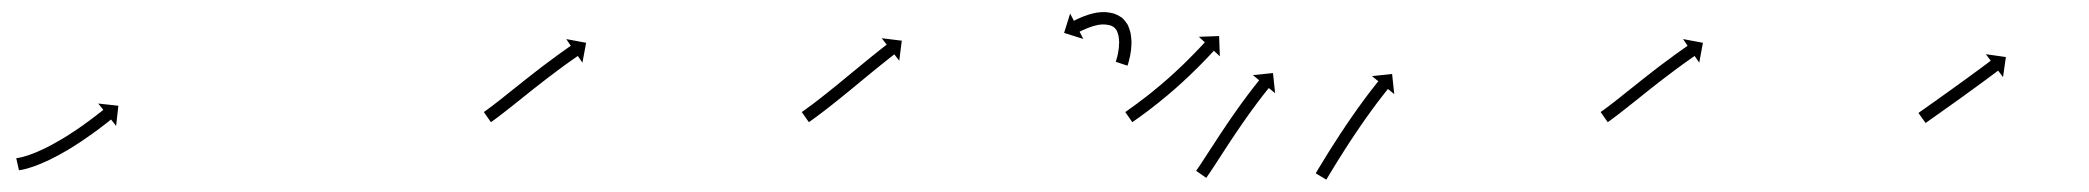

<svg xmlns="http://www.w3.org/2000/svg" viewBox="-20 -279 3383 311"><path d="M8.2 -23C7.5 -23 6.9 -22.9 6.3 -22.8L10.7 -3.2C10.9 -3.3 10.1 -3.1 10.2 -3.1C10.2 -3.1 10.3 -3.1 10.4 -3.1C10.4 -3.1 10.5 -3.2 10.5 -3.2C12.2 -3.4 13.8 -3.7 15.4 -4C15.4 -4 15.5 -4 15.5 -4C15.6 -4 15.7 -4 15.7 -4C18.3 -4.6 20.9 -5.2 23.6 -5.9C23.6 -5.9 23.6 -5.9 23.7 -5.9C23.7 -5.9 23.8 -6 23.8 -6C27.2 -7 30.7 -8 34.1 -9.2C34.1 -9.2 34.1 -9.2 34.2 -9.2C34.2 -9.2 34.3 -9.3 34.3 -9.3C38.3 -10.7 42.3 -12.3 46.3 -13.9C46.3 -13.9 46.3 -13.9 46.4 -13.9C46.4 -13.9 46.5 -14 46.5 -14C50.9 -15.9 55.3 -17.8 59.7 -19.9C59.7 -19.9 59.7 -19.9 59.8 -19.9C59.8 -20 59.9 -20 59.9 -20C64.5 -22.3 69.2 -24.6 73.8 -27.1C73.8 -27.1 73.8 -27.1 73.8 -27.1C73.9 -27.1 73.9 -27.1 73.9 -27.1C78.6 -29.7 83.3 -32.4 88 -35.1C88 -35.1 88 -35.1 88 -35.1C88.1 -35.1 88.1 -35.1 88.1 -35.1C92.7 -37.9 97.3 -40.7 101.9 -43.6C101.9 -43.6 101.9 -43.6 102 -43.6C102 -43.6 102 -43.7 102 -43.7C106.4 -46.5 110.8 -49.4 115.2 -52.3C115.2 -52.3 115.2 -52.3 115.2 -52.3C115.2 -52.3 115.2 -52.4 115.2 -52.4C119.3 -55.1 123.3 -57.9 127.3 -60.8C127.3 -60.8 127.4 -60.8 127.4 -60.8C127.4 -60.8 127.4 -60.8 127.4 -60.8C131 -63.4 134.6 -66 138.1 -68.6C138.1 -68.6 138.1 -68.6 138.1 -68.6C138.1 -68.6 138.1 -68.6 138.1 -68.6C141.1 -70.9 144.1 -73.1 147.1 -75.4L147.1 -75.4L147.1 -75.4C149.4 -77.2 151.7 -78.9 153.9 -80.7L153.9 -80.7L153.9 -80.7C155.4 -81.9 156.9 -83 158.3 -84.2L158.3 -84.2L158.3 -84.2C158.8 -84.6 159.3 -85 159.9 -85.4L168.1 -75.1L171.7 -107.7L139.1 -111.3L147.4 -101C146.9 -100.6 146.3 -100.2 145.8 -99.8L145.8 -99.8L145.8 -99.8C144.4 -98.7 143 -97.6 141.6 -96.4L141.6 -96.5L141.6 -96.5C139.4 -94.7 137.1 -93 134.9 -91.3L134.9 -91.3L134.9 -91.3C132 -89.1 129.1 -86.9 126.2 -84.7C126.2 -84.7 126.2 -84.7 126.2 -84.7C126.2 -84.7 126.2 -84.7 126.2 -84.7C122.7 -82.1 119.2 -79.6 115.7 -77.1C115.7 -77.1 115.7 -77.1 115.8 -77.1C115.8 -77.1 115.8 -77.1 115.8 -77.1C111.9 -74.3 107.9 -71.6 104 -68.9C104 -68.9 104 -68.9 104 -68.9C104 -68.9 104 -68.9 104 -68.9C99.8 -66.1 95.5 -63.2 91.2 -60.5C91.2 -60.5 91.2 -60.5 91.2 -60.5C91.3 -60.5 91.3 -60.5 91.3 -60.5C86.8 -57.7 82.3 -55 77.8 -52.3C77.8 -52.3 77.9 -52.3 77.9 -52.3C77.9 -52.3 77.9 -52.4 77.9 -52.4C73.4 -49.7 68.9 -47.2 64.3 -44.7C64.3 -44.7 64.3 -44.7 64.4 -44.7C64.4 -44.7 64.4 -44.7 64.4 -44.7C60 -42.4 55.6 -40.1 51.1 -37.9C51.1 -37.9 51.1 -38 51.1 -38C51.2 -38 51.2 -38 51.2 -38C47 -36.1 42.8 -34.2 38.6 -32.3C38.6 -32.3 38.6 -32.4 38.7 -32.4C38.7 -32.4 38.8 -32.4 38.8 -32.4C35 -30.9 31.3 -29.4 27.5 -28.1C27.5 -28.1 27.5 -28.1 27.6 -28.1C27.6 -28.1 27.7 -28.1 27.7 -28.1C24.5 -27.1 21.4 -26.1 18.2 -25.2C18.2 -25.2 18.3 -25.2 18.3 -25.2C18.4 -25.2 18.5 -25.2 18.5 -25.2C16.2 -24.6 13.8 -24.1 11.5 -23.6C11.5 -23.6 11.6 -23.6 11.6 -23.6C11.7 -23.6 11.8 -23.6 11.8 -23.6C10.5 -23.4 9.2 -23.2 7.9 -23C7.9 -23 8 -23 8.1 -23C8.1 -23 8.2 -23 8.2 -23Z M765.2 -98.6C764.7 -98.2 764.2 -97.9 763.7 -97.5L775.2 -81.1C775.7 -81.5 776.2 -81.8 776.7 -82.2L776.7 -82.2L776.8 -82.2C778.3 -83.3 779.7 -84.4 781.2 -85.4C781.2 -85.4 781.2 -85.4 781.2 -85.5C781.2 -85.5 781.3 -85.5 781.3 -85.5C783.6 -87.2 785.9 -88.9 788.2 -90.6C788.2 -90.6 788.2 -90.6 788.2 -90.6C788.2 -90.6 788.2 -90.6 788.2 -90.6C791.2 -92.9 794.1 -95.2 797.1 -97.5L797.1 -97.5L797.1 -97.5C800.6 -100.2 804.1 -103 807.6 -105.7L807.6 -105.7L807.6 -105.7C811.5 -108.8 815.4 -111.9 819.3 -115C823.5 -118.3 827.6 -121.7 831.8 -125C836.1 -128.4 840.4 -131.9 844.7 -135.3L844.7 -135.3L844.7 -135.3C849.1 -138.7 853.4 -142.1 857.8 -145.5L857.8 -145.5L857.7 -145.5C862 -148.7 866.2 -152 870.5 -155.3L870.5 -155.3L870.4 -155.2C874.4 -158.3 878.4 -161.3 882.5 -164.3L882.4 -164.3L882.4 -164.3C886 -167 889.7 -169.6 893.3 -172.3L893.3 -172.3L893.3 -172.3C896.3 -174.5 899.4 -176.7 902.5 -178.9L902.5 -178.9L902.5 -178.9C904.9 -180.6 907.3 -182.3 909.7 -184L909.7 -184L909.7 -184C911.2 -185.1 912.8 -186.1 914.3 -187.2L914.3 -187.2L914.3 -187.2C914.9 -187.6 915.4 -188 916 -188.3L923.4 -177.5L929.4 -209.7L897.2 -215.7L904.6 -204.8C904.1 -204.4 903.5 -204.1 903 -203.7L903 -203.7L902.9 -203.7C901.4 -202.6 899.8 -201.5 898.2 -200.4L898.2 -200.4L898.2 -200.4C895.8 -198.7 893.3 -197 890.9 -195.2L890.9 -195.2L890.9 -195.2C887.7 -193 884.6 -190.7 881.5 -188.5L881.5 -188.4L881.5 -188.4C877.8 -185.8 874.1 -183.1 870.5 -180.3L870.5 -180.3L870.5 -180.3C866.4 -177.3 862.4 -174.2 858.3 -171.2L858.3 -171.2L858.3 -171.2C854 -167.9 849.8 -164.6 845.5 -161.3L845.5 -161.3L845.5 -161.3C841.1 -157.8 836.7 -154.4 832.4 -151L832.3 -151L832.3 -151C828 -147.5 823.7 -144.1 819.3 -140.6C815.1 -137.3 811 -134 806.8 -130.7C802.9 -127.6 799.1 -124.5 795.2 -121.4L795.2 -121.4L795.2 -121.4C791.7 -118.7 788.3 -116 784.8 -113.2L784.8 -113.3L784.8 -113.3C781.9 -111 779 -108.8 776.1 -106.5C776.1 -106.5 776.1 -106.6 776.1 -106.6C776.1 -106.6 776.1 -106.6 776.1 -106.6C773.9 -104.9 771.7 -103.2 769.4 -101.6C769.4 -101.6 769.4 -101.6 769.4 -101.6C769.5 -101.6 769.5 -101.6 769.5 -101.6C768.1 -100.6 766.6 -99.6 765.2 -98.6L765.2 -98.6Z M1280.3 -98.6C1279.7 -98.2 1279.2 -97.9 1278.7 -97.5L1290.2 -81.1C1290.7 -81.5 1291.2 -81.9 1291.7 -82.2L1291.8 -82.2L1291.8 -82.2C1293.3 -83.3 1294.8 -84.4 1296.3 -85.4L1296.3 -85.5L1296.3 -85.5C1298.6 -87.1 1301 -88.8 1303.3 -90.5L1303.3 -90.6L1303.3 -90.6C1306.3 -92.8 1309.3 -95 1312.3 -97.3L1312.3 -97.3L1312.3 -97.3C1315.8 -100 1319.3 -102.7 1322.8 -105.4L1322.8 -105.4L1322.9 -105.5C1326.8 -108.5 1330.6 -111.6 1334.5 -114.7L1334.5 -114.7L1334.5 -114.7C1338.7 -118 1342.8 -121.4 1346.9 -124.7L1346.9 -124.7L1346.9 -124.7C1351.2 -128.2 1355.5 -131.7 1359.7 -135.1L1359.7 -135.1L1359.7 -135.1C1364 -138.6 1368.2 -142.1 1372.4 -145.6C1376.6 -149 1380.7 -152.4 1384.8 -155.8C1388.7 -159 1392.5 -162.1 1396.4 -165.3L1396.4 -165.3L1396.4 -165.3C1399.8 -168.1 1403.3 -170.9 1406.8 -173.7L1406.8 -173.7L1406.8 -173.7C1409.8 -176.1 1412.7 -178.5 1415.7 -180.8L1415.7 -180.8L1415.7 -180.8C1417.9 -182.6 1420.2 -184.4 1422.5 -186.3L1422.5 -186.3L1422.5 -186.2C1424 -187.4 1425.5 -188.6 1427 -189.7L1427 -189.7L1427 -189.7C1427.5 -190.1 1428 -190.5 1428.6 -191L1436.6 -180.6L1440.7 -213.1L1408.2 -217.1L1416.3 -206.7C1415.7 -206.3 1415.2 -205.9 1414.7 -205.5L1414.7 -205.5L1414.7 -205.5C1413.2 -204.3 1411.7 -203.2 1410.2 -202L1410.2 -202L1410.2 -202C1407.8 -200.1 1405.5 -198.3 1403.2 -196.5L1403.2 -196.5L1403.2 -196.5C1400.2 -194.1 1397.2 -191.7 1394.3 -189.3L1394.3 -189.3L1394.2 -189.3C1390.7 -186.5 1387.2 -183.6 1383.8 -180.8L1383.7 -180.8L1383.7 -180.8C1379.9 -177.6 1376 -174.4 1372.1 -171.2C1368 -167.9 1363.8 -164.5 1359.7 -161.1C1355.5 -157.6 1351.2 -154.1 1347 -150.6L1347 -150.6L1347 -150.6C1342.8 -147.1 1338.6 -143.7 1334.3 -140.2L1334.3 -140.2L1334.3 -140.2C1330.2 -136.9 1326.1 -133.6 1322 -130.3L1322 -130.3L1322 -130.3C1318.2 -127.3 1314.4 -124.2 1310.5 -121.2L1310.5 -121.2L1310.5 -121.2C1307.1 -118.5 1303.6 -115.9 1300.2 -113.2L1300.2 -113.2L1300.2 -113.2C1297.3 -111 1294.3 -108.8 1291.4 -106.6L1291.4 -106.6L1291.4 -106.7C1289.2 -105 1286.9 -103.3 1284.6 -101.7L1284.6 -101.7L1284.7 -101.7C1283.2 -100.7 1281.7 -99.6 1280.3 -98.6L1280.3 -98.6ZM1787.8 -180.5C1787.6 -180 1787.5 -179.5 1787.3 -178.9L1806.3 -172.6C1806.5 -173.2 1806.7 -173.8 1806.8 -174.4C1806.8 -174.4 1806.8 -174.4 1806.9 -174.4C1806.9 -174.4 1806.9 -174.5 1806.9 -174.5C1807.4 -176.1 1807.9 -177.8 1808.4 -179.5C1808.4 -179.5 1808.4 -179.6 1808.4 -179.6C1808.4 -179.6 1808.4 -179.7 1808.4 -179.7C1809.1 -182.3 1809.8 -185 1810.3 -187.6C1810.3 -187.6 1810.4 -187.7 1810.4 -187.8C1810.4 -187.8 1810.4 -187.9 1810.4 -187.9C1811.1 -191.4 1811.6 -194.8 1812.1 -198.3C1812.1 -198.3 1812.1 -198.4 1812.1 -198.5C1812.1 -198.6 1812.1 -198.7 1812.1 -198.7C1812.5 -202.8 1812.7 -206.9 1812.8 -211C1812.8 -211 1812.8 -211.1 1812.8 -211.2C1812.8 -211.4 1812.8 -211.5 1812.8 -211.5C1812.6 -215.9 1812.1 -220.4 1811.4 -224.8C1811.4 -224.8 1811.4 -225 1811.3 -225.2C1811.3 -225.4 1811.3 -225.5 1811.3 -225.5C1810.2 -229.9 1808.7 -234.2 1806.9 -238.4C1806.8 -238.4 1806.7 -238.6 1806.6 -238.9C1806.4 -239.1 1806.3 -239.4 1806.3 -239.4C1804 -243.1 1801.3 -246.6 1798.1 -249.6C1798 -249.6 1797.8 -249.9 1797.5 -250.1C1797.3 -250.3 1797 -250.5 1797 -250.5C1793.4 -253.1 1789.4 -255.2 1785.2 -256.7C1785.2 -256.7 1785 -256.8 1784.7 -256.9C1784.5 -257 1784.2 -257.1 1784.2 -257.1C1779.8 -258.2 1775.2 -259 1770.6 -259.4C1770.6 -259.4 1770.5 -259.4 1770.3 -259.4C1770.1 -259.4 1770 -259.4 1770 -259.4C1765.5 -259.5 1761.1 -259.2 1756.8 -258.6C1756.8 -258.6 1756.6 -258.6 1756.5 -258.6C1756.3 -258.5 1756.2 -258.5 1756.2 -258.5C1752.2 -257.7 1748.2 -256.8 1744.2 -255.6C1744.2 -255.6 1744.2 -255.6 1744.1 -255.6C1744 -255.6 1743.9 -255.5 1743.9 -255.5C1740.6 -254.5 1737.2 -253.3 1733.9 -252C1733.9 -252 1733.9 -252 1733.8 -252C1733.8 -251.9 1733.7 -251.9 1733.7 -251.9C1731.2 -250.9 1728.6 -249.8 1726.1 -248.6C1726.1 -248.6 1726.1 -248.6 1726.1 -248.6C1726 -248.6 1726 -248.6 1726 -248.6C1724.4 -247.8 1722.8 -247 1721.2 -246.2C1721.2 -246.2 1721.2 -246.2 1721.2 -246.2C1721.2 -246.2 1721.1 -246.2 1721.1 -246.2C1720.6 -245.9 1720 -245.6 1719.5 -245.3L1713.4 -257L1703.6 -225.7L1734.8 -215.9L1728.7 -227.6C1729.3 -227.9 1729.8 -228.1 1730.3 -228.4C1730.3 -228.4 1730.3 -228.4 1730.3 -228.4C1730.3 -228.4 1730.2 -228.4 1730.2 -228.4C1731.7 -229.1 1733.2 -229.8 1734.6 -230.5C1734.6 -230.5 1734.6 -230.5 1734.6 -230.5C1734.5 -230.5 1734.5 -230.4 1734.5 -230.4C1736.8 -231.5 1739.1 -232.5 1741.4 -233.4C1741.4 -233.4 1741.3 -233.4 1741.3 -233.4C1741.2 -233.4 1741.1 -233.3 1741.1 -233.3C1744.1 -234.5 1747.1 -235.5 1750.1 -236.5C1750.1 -236.5 1750 -236.5 1749.9 -236.5C1749.8 -236.4 1749.8 -236.4 1749.8 -236.4C1753.1 -237.4 1756.6 -238.2 1760 -238.9C1760 -238.9 1759.9 -238.9 1759.8 -238.8C1759.6 -238.8 1759.5 -238.8 1759.5 -238.8C1762.8 -239.3 1766.2 -239.5 1769.6 -239.4C1769.6 -239.4 1769.4 -239.4 1769.3 -239.4C1769.1 -239.4 1768.9 -239.4 1768.9 -239.4C1772.4 -239.1 1775.8 -238.6 1779.1 -237.7C1779.1 -237.7 1778.9 -237.8 1778.6 -237.9C1778.4 -238 1778.1 -238.1 1778.1 -238.1C1780.7 -237.1 1783.1 -235.8 1785.4 -234.2C1785.4 -234.2 1785.1 -234.4 1784.8 -234.7C1784.6 -234.9 1784.3 -235.1 1784.3 -235.1C1786.2 -233.3 1787.9 -231.2 1789.2 -229C1789.2 -229 1789.1 -229.2 1789 -229.5C1788.8 -229.7 1788.7 -230 1788.7 -230C1790 -227 1791.1 -223.9 1791.8 -220.8C1791.8 -220.8 1791.8 -221 1791.8 -221.2C1791.7 -221.4 1791.7 -221.5 1791.7 -221.5C1792.3 -218 1792.6 -214.3 1792.8 -210.7C1792.8 -210.7 1792.8 -210.8 1792.8 -211C1792.8 -211.1 1792.8 -211.2 1792.8 -211.2C1792.7 -207.7 1792.5 -204.1 1792.2 -200.6C1792.2 -200.6 1792.2 -200.7 1792.2 -200.8C1792.2 -200.9 1792.2 -200.9 1792.2 -200.9C1791.8 -197.8 1791.4 -194.8 1790.8 -191.7C1790.8 -191.7 1790.8 -191.8 1790.8 -191.8C1790.8 -191.9 1790.8 -191.9 1790.8 -191.9C1790.3 -189.6 1789.7 -187.2 1789.1 -184.8C1789.1 -184.8 1789.1 -184.9 1789.1 -184.9C1789.1 -184.9 1789.1 -185 1789.1 -185C1788.7 -183.5 1788.3 -182 1787.8 -180.5C1787.8 -180.5 1787.8 -180.5 1787.8 -180.5C1787.8 -180.5 1787.8 -180.5 1787.8 -180.5Z M1804.3 -98.6C1803.8 -98.3 1803.2 -97.9 1802.7 -97.5L1814.1 -81.1C1814.7 -81.5 1815.2 -81.9 1815.8 -82.2L1815.8 -82.2L1815.8 -82.2C1817.3 -83.3 1818.8 -84.4 1820.3 -85.4L1820.3 -85.5L1820.3 -85.5C1822.7 -87.1 1825 -88.8 1827.4 -90.5L1827.4 -90.5L1827.4 -90.5C1830.4 -92.7 1833.4 -94.9 1836.4 -97.2C1836.4 -97.2 1836.4 -97.2 1836.4 -97.2C1836.4 -97.2 1836.5 -97.2 1836.5 -97.2C1840 -99.9 1843.5 -102.5 1847 -105.2C1847 -105.2 1847 -105.2 1847 -105.2C1847 -105.2 1847.1 -105.3 1847.1 -105.3C1851 -108.3 1854.8 -111.3 1858.7 -114.4C1858.7 -114.4 1858.7 -114.4 1858.7 -114.4C1858.7 -114.4 1858.7 -114.5 1858.7 -114.5C1862.8 -117.8 1866.9 -121.1 1870.9 -124.5C1870.9 -124.5 1871 -124.5 1871 -124.5C1871 -124.5 1871 -124.5 1871 -124.5C1875.2 -128.1 1879.3 -131.6 1883.4 -135.2C1883.4 -135.2 1883.4 -135.2 1883.4 -135.2C1883.4 -135.2 1883.4 -135.2 1883.4 -135.2C1887.5 -138.8 1891.6 -142.5 1895.6 -146.1C1895.6 -146.1 1895.6 -146.1 1895.6 -146.2C1895.6 -146.2 1895.6 -146.2 1895.6 -146.2C1899.5 -149.8 1903.4 -153.4 1907.2 -157C1907.2 -157 1907.2 -157 1907.2 -157C1907.2 -157 1907.2 -157 1907.2 -157C1910.8 -160.5 1914.3 -163.9 1917.8 -167.4C1917.8 -167.4 1917.8 -167.4 1917.9 -167.4C1917.9 -167.4 1917.9 -167.4 1917.9 -167.4C1921 -170.5 1924.1 -173.7 1927.2 -176.8L1927.2 -176.8L1927.3 -176.9C1929.9 -179.5 1932.5 -182.2 1935 -184.9L1935.1 -184.9L1935.1 -184.9C1937.1 -187 1939 -189.1 1941 -191.2L1941 -191.2L1941 -191.3C1942.3 -192.6 1943.6 -194 1944.9 -195.3C1945.3 -195.8 1945.8 -196.3 1946.2 -196.8L1955.9 -187.8L1954.7 -220.6L1921.9 -219.4L1931.6 -210.4C1931.1 -209.9 1930.7 -209.5 1930.2 -209C1929 -207.6 1927.7 -206.3 1926.5 -204.9L1926.5 -204.9L1926.5 -205C1924.5 -202.9 1922.5 -200.8 1920.6 -198.7L1920.6 -198.7L1920.6 -198.8C1918.1 -196.1 1915.5 -193.4 1912.9 -190.8L1912.9 -190.8L1912.9 -190.8C1909.9 -187.7 1906.8 -184.6 1903.7 -181.6C1903.7 -181.6 1903.8 -181.6 1903.8 -181.6C1903.8 -181.6 1903.8 -181.6 1903.8 -181.6C1900.3 -178.2 1896.9 -174.8 1893.4 -171.4C1893.4 -171.4 1893.4 -171.5 1893.4 -171.5C1893.4 -171.5 1893.4 -171.5 1893.4 -171.5C1889.7 -167.9 1885.9 -164.4 1882.1 -160.9C1882.1 -160.9 1882.1 -160.9 1882.1 -160.9C1882.1 -160.9 1882.1 -160.9 1882.1 -160.9C1878.2 -157.3 1874.2 -153.8 1870.2 -150.2C1870.2 -150.2 1870.2 -150.2 1870.2 -150.2C1870.2 -150.2 1870.3 -150.3 1870.3 -150.3C1866.2 -146.8 1862.2 -143.3 1858.1 -139.8C1858.1 -139.8 1858.1 -139.8 1858.1 -139.8C1858.1 -139.9 1858.1 -139.9 1858.1 -139.9C1854.2 -136.5 1850.2 -133.3 1846.1 -130C1846.1 -130 1846.2 -130 1846.2 -130C1846.2 -130 1846.2 -130 1846.2 -130C1842.4 -127 1838.6 -124 1834.8 -121C1834.8 -121 1834.8 -121 1834.8 -121.1C1834.8 -121.1 1834.8 -121.1 1834.8 -121.1C1831.4 -118.4 1827.9 -115.8 1824.4 -113.2C1824.4 -113.2 1824.5 -113.2 1824.5 -113.2C1824.5 -113.2 1824.5 -113.2 1824.5 -113.2C1821.5 -111 1818.6 -108.9 1815.6 -106.7L1815.6 -106.7L1815.6 -106.7C1813.3 -105.1 1811 -103.4 1808.7 -101.8L1808.8 -101.8L1808.8 -101.8C1807.3 -100.7 1805.8 -99.7 1804.3 -98.6L1804.3 -98.6ZM1918.6 -3.8C1918.2 -3.3 1917.8 -2.8 1917.5 -2.3L1933.9 9.1C1934.3 8.6 1934.6 8.1 1935 7.5L1935 7.5L1935 7.5C1936.1 6 1937.1 4.5 1938.1 2.9L1938.2 2.9L1938.2 2.9C1939.8 0.5 1941.4 -1.9 1943 -4.3L1943 -4.3L1943 -4.3C1945 -7.4 1947.1 -10.6 1949.2 -13.7L1949.2 -13.7L1949.2 -13.7C1951.6 -17.5 1954 -21.2 1956.5 -25C1959.2 -29.1 1961.9 -33.3 1964.6 -37.5L1964.6 -37.5L1964.6 -37.5C1967.5 -42 1970.5 -46.4 1973.4 -50.9L1973.4 -50.9L1973.4 -50.9C1976.5 -55.5 1979.5 -60.1 1982.6 -64.7L1982.6 -64.7L1982.6 -64.6C1985.7 -69.2 1988.8 -73.8 1992 -78.4L1991.9 -78.3L1991.9 -78.3C1995 -82.7 1998.1 -87.1 2001.2 -91.5L2001.2 -91.5L2001.2 -91.5C2004.1 -95.5 2007 -99.6 2010 -103.7L2010 -103.7L2010 -103.6C2012.6 -107.3 2015.3 -110.9 2018 -114.5L2018 -114.5L2018 -114.4C2020.3 -117.5 2022.6 -120.5 2024.9 -123.5L2024.9 -123.5L2024.9 -123.5C2026.7 -125.8 2028.5 -128.1 2030.4 -130.4L2030.4 -130.4L2030.3 -130.4C2031.5 -131.9 2032.7 -133.4 2033.9 -134.8L2033.9 -134.8L2033.9 -134.8C2034.3 -135.3 2034.7 -135.9 2035.2 -136.4L2045.4 -128.1L2042 -160.7L2009.4 -157.3L2019.6 -149C2019.2 -148.4 2018.8 -147.9 2018.3 -147.4L2018.3 -147.4L2018.3 -147.4C2017.1 -145.9 2015.9 -144.4 2014.7 -142.9L2014.7 -142.8L2014.7 -142.8C2012.8 -140.5 2011 -138.1 2009.1 -135.8L2009.1 -135.8L2009.1 -135.8C2006.8 -132.7 2004.4 -129.6 2002.1 -126.5L2002 -126.5L2002 -126.5C1999.3 -122.8 1996.6 -119.2 1993.9 -115.5L1993.8 -115.5L1993.8 -115.5C1990.8 -111.4 1987.8 -107.2 1984.9 -103.1L1984.9 -103.1L1984.9 -103.1C1981.7 -98.6 1978.6 -94.2 1975.5 -89.7L1975.5 -89.7L1975.5 -89.7C1972.3 -85.1 1969.2 -80.5 1966 -75.9L1966 -75.8L1966 -75.8C1962.9 -71.2 1959.8 -66.6 1956.7 -61.9L1956.7 -61.9L1956.7 -61.9C1953.8 -57.4 1950.8 -52.9 1947.9 -48.4L1947.9 -48.4L1947.9 -48.4C1945.1 -44.2 1942.4 -40 1939.7 -35.9C1937.3 -32.1 1934.8 -28.4 1932.4 -24.6L1932.4 -24.7L1932.4 -24.7C1930.4 -21.5 1928.3 -18.4 1926.3 -15.3L1926.3 -15.3L1926.3 -15.3C1924.7 -13 1923.1 -10.6 1921.6 -8.2L1921.6 -8.3L1921.6 -8.3C1920.6 -6.8 1919.6 -5.3 1918.5 -3.8L1918.6 -3.8ZM2112.2 0C2111.8 0.6 2111.5 1.2 2111.2 1.7L2128.3 12C2128.7 11.4 2129 10.8 2129.4 10.3C2130.3 8.7 2131.3 7 2132.3 5.4L2132.3 5.4L2132.3 5.4C2133.8 2.9 2135.3 0.4 2136.8 -2.1L2136.8 -2.1L2136.8 -2C2138.8 -5.3 2140.7 -8.5 2142.7 -11.7L2142.7 -11.7L2142.7 -11.7C2145.1 -15.5 2147.4 -19.4 2149.8 -23.2L2149.8 -23.1L2149.8 -23.1C2152.5 -27.4 2155.1 -31.6 2157.8 -35.8L2157.8 -35.8L2157.8 -35.8C2160.7 -40.3 2163.6 -44.8 2166.5 -49.3L2166.5 -49.3L2166.5 -49.3C2169.6 -53.9 2172.6 -58.5 2175.7 -63.1L2175.7 -63.1L2175.7 -63.1C2178.8 -67.7 2181.9 -72.3 2185 -76.8L2185 -76.8L2185 -76.8C2188.1 -81.2 2191.1 -85.6 2194.2 -90L2194.2 -89.9L2194.2 -89.9C2197.1 -94 2200.1 -98.1 2203 -102.1L2203 -102.1L2203 -102.1C2205.7 -105.7 2208.4 -109.3 2211.1 -113L2211.1 -112.9L2211 -112.9C2213.3 -116 2215.7 -119 2218 -122L2218 -122L2218 -122C2219.8 -124.3 2221.6 -126.6 2223.4 -128.9L2223.4 -128.9L2223.4 -128.9C2224.5 -130.4 2225.7 -131.8 2226.9 -133.3L2226.9 -133.3L2226.9 -133.3C2227.3 -133.8 2227.7 -134.4 2228.1 -134.9L2238.4 -126.6L2234.9 -159.2L2202.3 -155.7L2212.6 -147.4C2212.1 -146.9 2211.7 -146.4 2211.3 -145.8L2211.3 -145.8L2211.3 -145.8C2210.1 -144.3 2208.9 -142.8 2207.7 -141.3L2207.7 -141.3L2207.7 -141.3C2205.8 -138.9 2204 -136.6 2202.2 -134.2L2202.1 -134.2L2202.1 -134.2C2199.8 -131.1 2197.4 -128.1 2195.1 -125L2195.1 -125L2195.1 -125C2192.3 -121.3 2189.6 -117.6 2186.9 -114L2186.9 -113.9L2186.9 -113.9C2183.9 -109.8 2180.9 -105.7 2177.9 -101.6L2177.9 -101.5L2177.9 -101.5C2174.8 -97.1 2171.7 -92.6 2168.6 -88.2L2168.6 -88.2L2168.5 -88.1C2165.4 -83.5 2162.2 -78.9 2159.1 -74.3L2159.1 -74.3L2159.1 -74.2C2156 -69.6 2152.9 -64.9 2149.8 -60.3L2149.8 -60.2L2149.8 -60.2C2146.8 -55.7 2143.9 -51.2 2141 -46.6L2141 -46.6L2141 -46.6C2138.2 -42.3 2135.5 -38.1 2132.9 -33.8L2132.8 -33.8L2132.8 -33.8C2130.4 -29.9 2128.1 -26.1 2125.7 -22.2L2125.7 -22.2L2125.7 -22.2C2123.7 -19 2121.7 -15.7 2119.7 -12.4L2119.7 -12.4L2119.7 -12.4C2118.2 -9.9 2116.6 -7.4 2115.1 -4.9L2115.1 -4.9L2115.1 -4.9C2114.1 -3.2 2113.2 -1.6 2112.2 0Z M2574.2 -98.6C2573.7 -98.2 2573.2 -97.9 2572.7 -97.5L2584.2 -81.1C2584.7 -81.5 2585.2 -81.8 2585.7 -82.2L2585.7 -82.2L2585.8 -82.2C2587.3 -83.3 2588.7 -84.4 2590.2 -85.4C2590.2 -85.4 2590.2 -85.4 2590.2 -85.5C2590.2 -85.5 2590.3 -85.5 2590.3 -85.5C2592.6 -87.2 2594.9 -88.9 2597.2 -90.6C2597.2 -90.6 2597.2 -90.6 2597.2 -90.6C2597.2 -90.6 2597.2 -90.6 2597.2 -90.6C2600.2 -92.9 2603.1 -95.2 2606.1 -97.5L2606.1 -97.5L2606.1 -97.5C2609.6 -100.2 2613.1 -103 2616.6 -105.7L2616.6 -105.7L2616.6 -105.7C2620.5 -108.8 2624.4 -111.9 2628.3 -115C2632.5 -118.3 2636.6 -121.7 2640.8 -125C2645.1 -128.4 2649.4 -131.9 2653.7 -135.3L2653.7 -135.3L2653.7 -135.3C2658.1 -138.7 2662.4 -142.1 2666.8 -145.5L2666.8 -145.5L2666.7 -145.5C2671 -148.7 2675.2 -152 2679.5 -155.3L2679.5 -155.3L2679.4 -155.2C2683.4 -158.3 2687.4 -161.3 2691.5 -164.3L2691.4 -164.3L2691.4 -164.3C2695 -167 2698.7 -169.6 2702.3 -172.3L2702.3 -172.3L2702.3 -172.3C2705.3 -174.5 2708.4 -176.7 2711.5 -178.9L2711.5 -178.9L2711.5 -178.9C2713.9 -180.6 2716.3 -182.3 2718.7 -184L2718.7 -184L2718.7 -184C2720.2 -185.1 2721.8 -186.1 2723.3 -187.2L2723.3 -187.2L2723.3 -187.2C2723.9 -187.6 2724.4 -188 2725 -188.3L2732.4 -177.5L2738.4 -209.7L2706.2 -215.7L2713.6 -204.8C2713.1 -204.4 2712.5 -204.1 2712 -203.7L2712 -203.7L2711.9 -203.7C2710.4 -202.6 2708.8 -201.5 2707.2 -200.4L2707.2 -200.4L2707.2 -200.4C2704.8 -198.7 2702.3 -197 2699.9 -195.2L2699.9 -195.2L2699.9 -195.2C2696.7 -193 2693.6 -190.7 2690.5 -188.5L2690.5 -188.4L2690.5 -188.4C2686.8 -185.8 2683.1 -183.1 2679.5 -180.3L2679.5 -180.3L2679.5 -180.3C2675.4 -177.3 2671.4 -174.2 2667.3 -171.2L2667.3 -171.2L2667.3 -171.2C2663 -167.9 2658.8 -164.6 2654.5 -161.3L2654.5 -161.3L2654.5 -161.3C2650.1 -157.8 2645.7 -154.4 2641.4 -151L2641.3 -151L2641.3 -151C2637 -147.5 2632.7 -144.1 2628.3 -140.6C2624.1 -137.3 2620 -134 2615.8 -130.7C2611.9 -127.6 2608.1 -124.5 2604.2 -121.4L2604.2 -121.4L2604.2 -121.4C2600.7 -118.7 2597.3 -116 2593.8 -113.2L2593.8 -113.3L2593.8 -113.3C2590.9 -111 2588 -108.8 2585.1 -106.5C2585.1 -106.5 2585.1 -106.6 2585.1 -106.6C2585.1 -106.6 2585.1 -106.6 2585.1 -106.6C2582.9 -104.9 2580.7 -103.2 2578.4 -101.6C2578.4 -101.6 2578.4 -101.6 2578.4 -101.6C2578.5 -101.6 2578.5 -101.6 2578.5 -101.6C2577.1 -100.6 2575.6 -99.6 2574.2 -98.6L2574.2 -98.6Z M3088.8 -97C3088.4 -96.7 3088 -96.4 3087.5 -96L3099.1 -79.7C3099.5 -80.1 3100 -80.4 3100.4 -80.7C3101.7 -81.6 3102.9 -82.5 3104.2 -83.4C3106.1 -84.7 3108.1 -86.1 3110 -87.5C3112.5 -89.3 3115.1 -91.1 3117.6 -92.9C3120.6 -95 3123.6 -97.1 3126.5 -99.2C3129.9 -101.6 3133.2 -104 3136.5 -106.3C3140.1 -108.9 3143.6 -111.4 3147.2 -113.9C3150.8 -116.6 3154.5 -119.2 3158.2 -121.8C3161.8 -124.4 3165.5 -127.1 3169.1 -129.7L3169.1 -129.7L3169.1 -129.7C3172.7 -132.3 3176.2 -134.8 3179.7 -137.4L3179.7 -137.4L3179.7 -137.4C3183 -139.8 3186.3 -142.2 3189.6 -144.6L3189.6 -144.6L3189.6 -144.6C3192.6 -146.8 3195.5 -149 3198.4 -151.1L3198.4 -151.1L3198.4 -151.1C3200.9 -153 3203.4 -154.8 3205.9 -156.7C3207.8 -158.1 3209.7 -159.5 3211.6 -160.9C3212.8 -161.8 3214.1 -162.8 3215.3 -163.7C3215.7 -164 3216.2 -164.3 3216.6 -164.6L3224.5 -154.1L3229.1 -186.6L3196.7 -191.2L3204.6 -180.6C3204.2 -180.3 3203.7 -180 3203.3 -179.7C3202.1 -178.8 3200.9 -177.8 3199.6 -176.9C3197.7 -175.5 3195.9 -174.1 3194 -172.7C3191.5 -170.9 3189 -169 3186.6 -167.2L3186.6 -167.2L3186.6 -167.2C3183.6 -165.1 3180.7 -162.9 3177.8 -160.8L3177.8 -160.8L3177.8 -160.8C3174.5 -158.4 3171.2 -156 3168 -153.6L3168 -153.6L3168 -153.6C3164.4 -151 3160.9 -148.5 3157.4 -145.9L3157.4 -145.9L3157.4 -145.9C3153.8 -143.3 3150.1 -140.7 3146.5 -138.1C3142.8 -135.4 3139.2 -132.8 3135.6 -130.2C3132 -127.7 3128.5 -125.1 3124.9 -122.6C3121.6 -120.2 3118.3 -117.9 3115 -115.5C3112 -113.4 3109 -111.3 3106 -109.2C3103.5 -107.4 3101 -105.6 3098.5 -103.8C3096.5 -102.4 3094.6 -101 3092.6 -99.7C3091.4 -98.8 3090.1 -97.9 3088.8 -97Z"/></svg>

Font: FRB American Cursive Just Arrows Semibold
Style: Italic
Weight: 600
Italic angle: -25°
Version: Version 2.0;Modular Font Editor K font №1